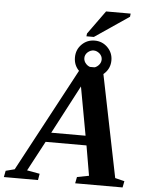

<svg xmlns="http://www.w3.org/2000/svg" viewBox="-115 -1030 844 1081"><g transform="rotate(5 307.0 -489.5)"><path d="M147 -36 141 0H-52L-45 -36L5 -49L332 -660H449L573 -49L626 -36L619 0H351L358 -36L425 -49L396 -218H165L75 -49ZM336 -546 192 -272H386ZM391 -604 390 -602Q348 -602 318 -632Q288 -662 288 -706Q288 -750 318 -780Q348 -810 391 -810Q434 -810 464 -780Q494 -750 494 -707Q494 -664 464 -634Q434 -604 391 -604ZM356 -740Q341 -726 341 -707Q341 -688 356 -673Q371 -658 390 -658Q409 -658 424 -673Q439 -688 439 -707Q439 -726 424 -740Q408 -754 390 -754Q372 -754 356 -740ZM342 -830 344 -846 440 -979H579L577 -961L384 -830Z"/></g></svg>

Font: Libra Serif Modern
Style: Bold Italic
Weight: 700
Italic angle: -12°
Designer: Stefan Peev, Context Ltd
Foundry: Stefan Peev, Context Ltd
Version: Version 1.000